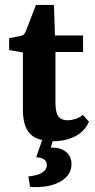

<svg xmlns="http://www.w3.org/2000/svg" viewBox="-20 -567 385 779"><path d="M73 -354 17 -364V-412L63 -421Q73 -423 77 -427.5Q81 -432 85 -441L126 -547H199L203 -423H317V-356H205V-151Q205 -110 217 -94.5Q229 -79 254 -79Q268 -79 285 -84Q302 -89 316 -101L341 -73Q323 -33 284 -13.5Q245 6 195 6Q157 6 129.5 -5.5Q102 -17 87.5 -45Q73 -73 73 -122ZM201 -19 186 32Q189 32 191.5 32Q194 32 197 32Q230 33 250 51Q270 69 270 99Q270 141 230 166.5Q190 192 126 192Q120 192 114 192Q108 192 102 191L95 149Q133 145 151.5 133Q170 121 170 103Q170 87 158.5 79.5Q147 72 127 71L158 -19Z"/></svg>

Font: Yrsa
Style: Bold
Weight: 700
Version: Version 2.004